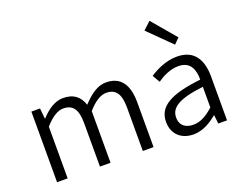

<svg xmlns="http://www.w3.org/2000/svg" viewBox="-131 -1115 1740 1380"><g transform="rotate(-20 739.0 -425.0)"><path d="M95 0H176V-395C227 -454 275 -483 317 -483C390 -483 423 -437 423 -333V0H504V-395C556 -454 602 -483 646 -483C718 -483 751 -437 751 -333V0H833V-343C833 -481 779 -554 669 -554C604 -554 547 -511 489 -449C468 -513 424 -554 340 -554C277 -554 219 -512 172 -460H169L161 -540H95Z M1136 13C1204 13 1266 -22 1318 -66H1321L1328 0H1395V-335C1395 -465 1343 -554 1212 -554C1125 -554 1049 -514 1002 -483L1035 -426C1076 -455 1134 -486 1199 -486C1292 -486 1315 -414 1314 -341C1082 -315 979 -257 979 -139C979 -41 1047 13 1136 13ZM1158 -53C1103 -53 1058 -79 1058 -144C1058 -218 1123 -264 1314 -286V-128C1259 -79 1213 -53 1158 -53ZM1230 -639 1271 -680 1116 -863 1058 -809Z"/></g></svg>

Font: Noto Sans CJK JP DemiLight
Style: Regular
Weight: 350
Designer: Ryoko NISHIZUKA (kana & ideographs); Paul D. Hunt (Latin, Greek & Cyrillic); Wenlong ZHANG (bopomofo); Sandoll Communica
Foundry: Adobe Systems Incorporated
Version: Version 1.004;PS 1.004;hotconv 1.0.82;makeotf.lib2.5.63406